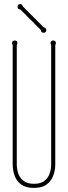

<svg xmlns="http://www.w3.org/2000/svg" viewBox="-20 -908 332 938"><path d="M250 -104Q250 -76 240 -49.5Q230 -23 207.5 -6.5Q185 10 146 10Q106 10 83.5 -6.5Q61 -23 51.5 -49.5Q42 -76 42 -104V-688Q39 -693 39 -697Q39 -710 52 -710Q65 -710 65 -697Q65 -693 62 -688V-104Q62 -82 69.5 -60Q77 -38 95.5 -24Q114 -10 146 -10Q178 -10 196.5 -24Q215 -38 222.5 -60Q230 -82 230 -104V-688Q227 -693 227 -697Q227 -710 240 -710Q253 -710 253 -697Q253 -693 250 -688ZM194 -774Q206 -772 206 -761Q206 -748 193 -748Q180 -748 180 -761L79 -862Q66 -862 66 -875Q66 -888 79 -888Q88 -888 92 -876Z"/></svg>

Font: Wire One
Style: Regular
Weight: 400
Designer: Alexei Vanyashin, Gayaneh Bagdasaryan
Foundry: Cyreal
Version: Version 1.102; ttfautohint (v1.8.3)